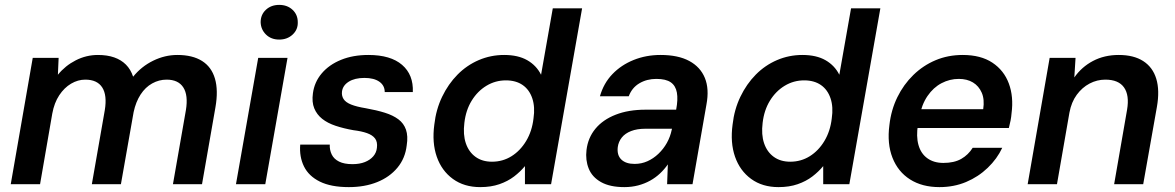

<svg xmlns="http://www.w3.org/2000/svg" viewBox="-20 -754 4812 786"><path d="M24 0 114 -517H220L217 -448Q247 -485 290 -507Q333 -529 381 -529Q419 -529 447.5 -519Q476 -509 495.5 -489.5Q515 -470 525 -440Q559 -482 607 -505.5Q655 -529 706 -529Q768 -529 807 -504.5Q846 -480 860 -432Q874 -384 862 -315L807 0H688L741 -303Q751 -364 730.5 -396Q710 -428 662 -428Q631 -428 603 -412.5Q575 -397 555.5 -367Q536 -337 527 -295L475 0H356L409 -303Q419 -364 398.5 -396Q378 -428 329 -428Q299 -428 271 -411.5Q243 -395 222.5 -364Q202 -333 194 -289L144 0Z M946 0 1037 -517H1157L1066 0ZM1123 -592Q1090 -592 1069 -612.5Q1048 -633 1047 -663Q1047 -694 1068.5 -714Q1090 -734 1123 -734Q1156 -734 1177.5 -714Q1199 -694 1199 -663Q1200 -633 1178 -612.5Q1156 -592 1123 -592Z M1408 12Q1335 12 1289.5 -10.5Q1244 -33 1224.5 -72.5Q1205 -112 1209 -162H1330Q1329 -140 1338 -121.5Q1347 -103 1368 -92.5Q1389 -82 1423 -82Q1452 -82 1473.5 -90.5Q1495 -99 1508 -114Q1521 -129 1523 -149Q1526 -173 1515.5 -187Q1505 -201 1482.5 -209Q1460 -217 1427 -221Q1387 -228 1354 -239Q1321 -250 1299 -267.5Q1277 -285 1266.5 -310.5Q1256 -336 1261 -372Q1267 -418 1297 -453.5Q1327 -489 1376 -509Q1425 -529 1488 -529Q1579 -529 1626 -488.5Q1673 -448 1670 -377H1555Q1555 -404 1533 -419.5Q1511 -435 1472 -435Q1432 -435 1407.5 -419.5Q1383 -404 1380 -379Q1378 -362 1386.5 -348.5Q1395 -335 1417.5 -326Q1440 -317 1477 -311Q1522 -303 1555.5 -292.5Q1589 -282 1611 -265.5Q1633 -249 1642 -223Q1651 -197 1645 -159Q1639 -106 1607 -67.5Q1575 -29 1524 -8.5Q1473 12 1408 12Z M1946 12Q1880 12 1834 -21.5Q1788 -55 1768 -112.5Q1748 -170 1758 -244Q1765 -306 1790 -358Q1815 -410 1853 -448.5Q1891 -487 1940 -508Q1989 -529 2044 -529Q2101 -529 2138.5 -507.5Q2176 -486 2195 -448L2243 -720H2363L2236 0H2129V-74Q2110 -51 2084.5 -31.5Q2059 -12 2024.5 0Q1990 12 1946 12ZM1994 -92Q2038 -92 2074 -114.5Q2110 -137 2134 -177Q2158 -217 2164 -269Q2171 -316 2159 -351.5Q2147 -387 2119.5 -406Q2092 -425 2051 -425Q2008 -425 1971.5 -403Q1935 -381 1911 -342Q1887 -303 1881 -251Q1875 -203 1887 -167.5Q1899 -132 1926.5 -112Q1954 -92 1994 -92Z M2536 12Q2477 12 2440.5 -8.5Q2404 -29 2390 -64Q2376 -99 2381 -140Q2387 -190 2417.5 -227Q2448 -264 2500.5 -284.5Q2553 -305 2623 -305H2748Q2756 -347 2751 -375Q2746 -403 2726 -417Q2706 -431 2667 -431Q2628 -431 2597.5 -413Q2567 -395 2554 -360H2436Q2451 -413 2487 -450.5Q2523 -488 2574 -508.5Q2625 -529 2684 -529Q2756 -529 2801.5 -504.5Q2847 -480 2865.5 -435Q2884 -390 2872 -326L2815 0H2711L2714 -81Q2700 -61 2682 -44Q2664 -27 2641.5 -14.5Q2619 -2 2592.5 5Q2566 12 2536 12ZM2578 -83Q2606 -83 2630.5 -94Q2655 -105 2675.5 -124.5Q2696 -144 2710 -169Q2724 -194 2730 -223L2731 -227H2622Q2588 -227 2563.5 -217.5Q2539 -208 2525.5 -191Q2512 -174 2509 -152Q2505 -119 2523.5 -101Q2542 -83 2578 -83Z M3167 12Q3101 12 3055 -21.5Q3009 -55 2989 -112.5Q2969 -170 2979 -244Q2986 -306 3011 -358Q3036 -410 3074 -448.5Q3112 -487 3161 -508Q3210 -529 3265 -529Q3322 -529 3359.5 -507.5Q3397 -486 3416 -448L3464 -720H3584L3457 0H3350V-74Q3331 -51 3305.5 -31.5Q3280 -12 3245.5 0Q3211 12 3167 12ZM3215 -92Q3259 -92 3295 -114.5Q3331 -137 3355 -177Q3379 -217 3385 -269Q3392 -316 3380 -351.5Q3368 -387 3340.5 -406Q3313 -425 3272 -425Q3229 -425 3192.5 -403Q3156 -381 3132 -342Q3108 -303 3102 -251Q3096 -203 3108 -167.5Q3120 -132 3147.5 -112Q3175 -92 3215 -92Z M3826 12Q3755 12 3705.5 -19.5Q3656 -51 3633.5 -108.5Q3611 -166 3621 -242Q3628 -304 3653.5 -356Q3679 -408 3719 -447Q3759 -486 3810 -507.5Q3861 -529 3921 -529Q3995 -529 4042.5 -497.5Q4090 -466 4110 -412Q4130 -358 4121 -290Q4120 -276 4117 -260.5Q4114 -245 4110 -230H3704L3718 -307H4005Q4011 -347 3999 -374.5Q3987 -402 3963 -416.5Q3939 -431 3905 -431Q3868 -431 3834.5 -413.5Q3801 -396 3777 -361Q3753 -326 3743 -273L3738 -244Q3730 -196 3740 -160.5Q3750 -125 3776.5 -106Q3803 -87 3842 -87Q3886 -87 3915 -103.5Q3944 -120 3962 -149H4083Q4062 -104 4023.5 -67Q3985 -30 3935 -9Q3885 12 3826 12Z M4187 0 4277 -517H4383L4378 -437Q4408 -480 4454.5 -504.5Q4501 -529 4560 -529Q4621 -529 4660 -504Q4699 -479 4713.5 -431.5Q4728 -384 4716 -316L4660 0H4541L4594 -305Q4604 -364 4581.5 -396Q4559 -428 4505 -428Q4471 -428 4440.5 -412Q4410 -396 4388 -366Q4366 -336 4358 -293L4307 0Z"/></svg>

Font: DM Sans 11pt SemiBold
Style: Italic
Weight: 600
Italic angle: -10°
Version: Version 4.004;gftools[0.9.30]